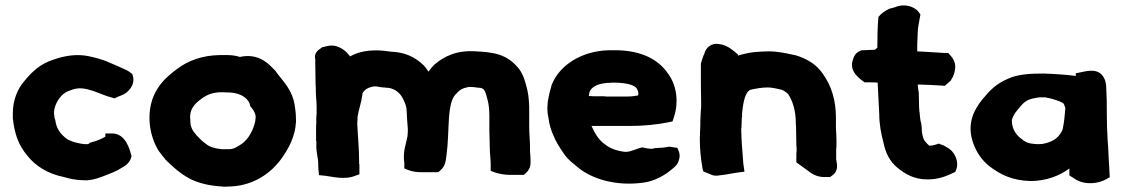

<svg xmlns="http://www.w3.org/2000/svg" viewBox="-20 -677 4202 718"><path d="M28 -235C34 -177 49 -134 83 -94C113 -56 159 -27 219 -15C240 -9 264 -3 293 -3H309C333 -5 352 -13 369 -19C389 -27 406 -33 423 -42L424 -43C444 -55 465 -63 472 -93C466 -114 452 -178 399 -178H374V-166C361 -158 341 -149 318 -144C315 -142 312 -140 310 -138H302C299 -138 294 -138 287 -139C262 -143 240 -150 228 -159C205 -177 191 -197 187 -226V-228L184 -235C184 -241 182 -250 182 -252V-260C185 -290 205 -318 222 -329C226 -333 241 -339 254 -343C302 -358 353 -323 399 -312L409 -309L418 -314C424 -317 427 -317 433 -320C462 -330 486 -362 477 -392L475 -400C465 -407 461 -412 444 -419C428 -426 407 -436 380 -447C360 -455 336 -462 311 -467C268 -476 222 -469 180 -454C131 -439 98 -407 72 -375C46 -346 28 -303 28 -254Z M570 -347C522 -274 534 -172 576 -109H577V-108C584 -99 591 -89 597 -83L598 -81C623 -56 654 -27 693 -7C726 9 764 17 802 20H809L812 21H825C835 21 842 20 847 20H849C932 14 993 -30 1032 -83C1060 -122 1084 -167 1087 -222V-224C1087 -241 1086 -258 1083 -277C1075 -342 1036 -375 1012 -409L1011 -411C997 -425 985 -439 967 -450C939 -468 907 -471 877 -464C865 -468 849 -471 831 -471H801C738 -470 684 -451 642 -419C615 -399 589 -377 570 -347ZM692 -221V-225C686 -266 705 -287 735 -309C753 -322 774 -331 803 -332H814C822 -332 830 -331 842 -331C885 -328 912 -306 916 -280C926 -268 934 -257 936 -243C936 -231 934 -219 931 -210C921 -178 903 -151 881 -137C864 -126 853 -119 835 -119H810C782 -122 765 -127 750 -139C733 -151 727 -159 713 -173V-174C702 -185 692 -202 692 -221Z M1159 -437C1159 -416 1160 -394 1160 -372C1160 -365 1160 -359 1161 -349V-333L1162 -314C1163 -302 1164 -291 1164 -280V-253C1163 -244 1162 -232 1163 -218C1162 -212 1162 -203 1162 -199V-151L1163 -149V-130C1163 -104 1170 -84 1170 -68C1170 -59 1170 -50 1171 -40L1173 -22L1194 -20C1221 -17 1269 -3 1309 -20L1324 -25V-63L1323 -65V-71C1323 -121 1318 -169 1316 -215C1316 -219 1317 -226 1317 -234V-240C1321 -266 1331 -292 1335 -322V-325C1335 -329 1340 -336 1346 -341C1350 -345 1366 -354 1384 -354C1392 -354 1399 -351 1413 -350H1419L1422 -349H1425C1451 -349 1473 -332 1483 -315C1491 -301 1497 -288 1500 -272L1501 -257C1502 -238 1503 -216 1505 -196V-183C1505 -180 1504 -177 1504 -169C1500 -143 1485 -109 1492 -68V-47L1507 -41C1523 -35 1539 -33 1556 -33H1619L1627 -40C1649 -59 1647 -84 1650 -99C1656 -143 1656 -193 1659 -237C1663 -285 1670 -314 1689 -329L1690 -330V-331C1700 -341 1710 -347 1725 -350H1728L1730 -352H1734C1746 -352 1758 -351 1768 -349H1770C1792 -348 1794 -339 1804 -301C1808 -286 1810 -264 1810 -242V-188C1810 -161 1812 -136 1812 -111V-109C1813 -92 1815 -77 1815 -62V-38L1831 -32C1847 -27 1866 -23 1889 -23H1939L1947 -30C1956 -38 1964 -51 1964 -68V-76C1964 -88 1963 -100 1962 -112V-125C1962 -152 1959 -177 1959 -201V-278C1958 -308 1955 -334 1947 -360C1940 -386 1931 -412 1908 -434C1884 -459 1855 -474 1814 -480C1796 -483 1777 -484 1760 -485C1689 -490 1641 -467 1604 -435C1596 -427 1589 -418 1582 -409C1578 -415 1573 -424 1564 -433C1530 -466 1492 -482 1439 -484C1385 -493 1331 -490 1289 -466C1278 -481 1267 -492 1247 -501C1222 -512 1201 -504 1189 -501H1186C1170 -490 1153 -480 1159 -454Z M2031 -236C2034 -212 2041 -187 2052 -165C2055 -158 2058 -150 2062 -146V-144C2078 -118 2095 -86 2127 -63C2130 -61 2132 -58 2141 -51C2195 -7 2284 20 2386 6C2431 0 2470 -24 2496 -47C2501 -51 2511 -58 2517 -73C2523 -88 2523 -101 2518 -112L2513 -124L2499 -126C2493 -127 2485 -130 2473 -127C2460 -124 2452 -125 2429 -123H2427L2426 -122C2415 -120 2415 -120 2401 -122L2381 -126C2361 -121 2338 -109 2320 -109C2291 -111 2258 -123 2243 -137L2241 -138L2240 -139C2221 -152 2204 -178 2192 -206H2335C2388 -206 2437 -211 2481 -220L2495 -223L2499 -235C2517 -286 2515 -352 2478 -402C2438 -461 2369 -487 2291 -489H2254C2158 -486 2072 -436 2042 -357V-355C2040 -348 2038 -340 2035 -330L2032 -316C2026 -291 2025 -262 2031 -236ZM2182 -318C2182 -323 2183 -326 2184 -329V-331C2191 -353 2216 -364 2251 -367H2252C2255 -367 2260 -367 2271 -368H2274C2313 -368 2341 -362 2354 -353C2363 -347 2370 -332 2366 -320C2355 -318 2341 -316 2325 -316H2257C2249 -316 2243 -316 2237 -317H2214C2202 -317 2195 -317 2182 -318Z M2597 -159C2597 -118 2601 -82 2607 -48L2610 -36L2637 -25C2642 -22 2654 -18 2668 -21C2693 -23 2723 -30 2740 -32L2764 -35L2761 -56C2760 -63 2759 -69 2759 -73V-75C2756 -112 2753 -148 2752 -187V-195C2753 -198 2753 -206 2753 -208C2753 -216 2754 -225 2754 -236V-237L2755 -240V-252C2755 -254 2755 -253 2756 -261C2760 -300 2768 -332 2785 -341C2808 -346 2828 -350 2852 -350C2860 -350 2864 -349 2871 -348H2872L2887 -345C2907 -342 2918 -335 2928 -324C2944 -300 2956 -263 2956 -217V-215C2957 -208 2957 -200 2957 -192C2957 -172 2958 -154 2958 -136V-133C2959 -129 2959 -124 2959 -118C2959 -112 2959 -106 2958 -102V-70L2998 -41C3009 -33 3030 -13 3068 -15H3084L3091 -20C3120 -39 3108 -71 3107 -80V-118C3108 -124 3108 -132 3108 -137V-151C3108 -168 3107 -182 3106 -198V-237C3106 -302 3089 -356 3059 -398C3035 -436 2997 -458 2953 -471H2951C2924 -477 2891 -485 2853 -485C2842 -485 2835 -484 2828 -484C2794 -483 2769 -478 2739 -469L2740 -473L2728 -483C2717 -492 2697 -509 2670 -512C2641 -518 2619 -499 2614 -476C2608 -465 2605 -452 2601 -439V-360C2601 -335 2602 -315 2602 -291V-275L2601 -267V-266C2601 -256 2599 -241 2599 -226V-209C2599 -195 2597 -177 2597 -159Z M3169 -452C3154 -408 3198 -381 3213 -369H3238C3245 -369 3252 -369 3262 -368C3264 -330 3266 -291 3268 -251C3268 -212 3275 -177 3284 -143C3291 -107 3307 -73 3337 -49C3362 -29 3396 -6 3448 -6C3496 -6 3526 -22 3552 -34L3556 -43C3567 -72 3551 -111 3521 -126L3509 -133C3503 -135 3497 -137 3491 -140C3481 -137 3469 -132 3455 -132C3451 -135 3446 -141 3438 -150C3434 -154 3427 -174 3427 -195V-197C3426 -207 3426 -214 3422 -227L3420 -244C3420 -249 3419 -256 3418 -261L3417 -277C3417 -291 3416 -312 3416 -325V-329C3414 -338 3413 -349 3412 -361C3442 -360 3475 -359 3502 -357L3513 -356L3536 -376L3537 -379C3546 -392 3551 -407 3552 -423C3554 -447 3540 -463 3534 -470L3526 -479H3515C3508 -479 3502 -479 3496 -480H3495C3469 -482 3439 -483 3410 -485V-490C3410 -505 3410 -519 3411 -533C3412 -553 3412 -573 3415 -583V-584L3422 -623L3416 -631C3400 -654 3360 -665 3327 -650L3305 -644C3289 -636 3276 -627 3265 -614C3262 -583 3261 -547 3261 -512V-499C3259 -497 3257 -495 3252 -491C3235 -491 3219 -489 3206 -489H3201L3197 -487C3180 -480 3173 -467 3169 -452Z M3620 -140C3632 -107 3651 -79 3679 -56C3720 -25 3763 -2 3834 0C3892 0 3943 -20 3979 -47V-21L4006 -4C4040 15 4088 10 4117 -7L4130 -14L4128 -52C4127 -63 4127 -73 4126 -85L4125 -107C4125 -120 4123 -137 4122 -155C4120 -196 4119 -213 4119 -254C4119 -289 4119 -313 4117 -346C4117 -360 4115 -379 4103 -394C4081 -424 4036 -409 4023 -407L4003 -403V-393C3966 -398 3915 -401 3882 -402C3834 -402 3785 -400 3746 -381C3707 -364 3683 -341 3655 -307C3618 -262 3595 -209 3620 -140ZM3764 -224V-229C3767 -239 3773 -252 3785 -266C3813 -300 3819 -306 3867 -313H3891L3892 -312H3893C3909 -310 3943 -299 3955 -292C3957 -290 3960 -287 3964 -272C3962 -247 3959 -216 3954 -194C3952 -185 3939 -167 3932 -162C3920 -150 3890 -138 3866 -138H3859C3823 -140 3816 -144 3792 -164C3777 -177 3764 -199 3764 -224Z"/></svg>

Font: Hussar Pisanka
Style: Blk
Weight: 700
Designer: Robert Jablonski
Foundry: Cannot Into Space Fonts
Version: Version 1.070